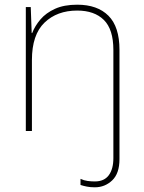

<svg xmlns="http://www.w3.org/2000/svg" viewBox="-20 -558 613 818"><path d="M384 240Q365 240 350 237Q335 234 323 230V204Q338 211 353.5 213Q369 215 384 215Q424 215 443.5 188.5Q463 162 463 116V-345Q463 -433 422.5 -473Q382 -513 309 -513Q223 -513 169.5 -461.5Q116 -410 116 -302V0H90V-528H111L115 -417H117Q129 -448 152.5 -475.5Q176 -503 214.5 -520.5Q253 -538 309 -538Q395 -538 442 -491Q489 -444 489 -346V120Q489 181 458 210.5Q427 240 384 240Z"/></svg>

Font: Noto Sans Myanmar Thin
Style: Regular
Weight: 100
Designer: Monotype Design Team
Foundry: Monotype Imaging Inc.
Version: Version 2.107; ttfautohint (v1.8.4.7-5d5b)